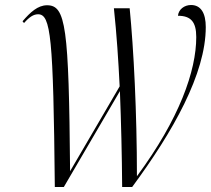

<svg xmlns="http://www.w3.org/2000/svg" viewBox="-20 -747 843 767"><path d="M199 0H235L459 -383C464 -256 467 -129 468 0H508C671 -221 802 -452 802 -639C802 -694 783 -727 743 -727C716 -727 693 -709 691 -684C743 -684 764 -659 764 -599C764 -464 697 -273 527 -43C527 -296 514 -551 498 -714H435C446 -610 453 -506 458 -402L260 -63C255 -641 243 -726 168 -726C131 -726 101 -698 70 -662L76 -655C97 -679 114 -690 132 -690C183 -690 193 -601 199 0Z"/></svg>

Font: Noto Serif Display Condensed Light
Style: Italic
Weight: 300
Width: 3
Italic angle: -12°
Designer: Monotype Design Team
Foundry: Monotype Imaging Inc.
Version: Version 2.009